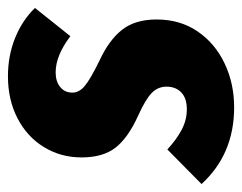

<svg xmlns="http://www.w3.org/2000/svg" viewBox="-117 -508 609 483"><g transform="rotate(-90 187.5 -266.5)"><path d="M409 -483 338 -394Q289 -431 247 -431Q224 -431 210 -419.5Q196 -408 196 -389Q196 -372 212.5 -358Q229 -344 276 -321Q328 -297 354 -264Q380 -231 380 -177Q380 -118 350 -74Q320 -30 269.5 -6Q219 18 159 18Q41 18 -34 -64L53 -150Q78 -127 102.5 -114Q127 -101 154 -101Q182 -101 196.5 -115Q211 -129 211 -152Q211 -174 195 -189.5Q179 -205 137 -224Q82 -249 57.5 -280.5Q33 -312 33 -366Q33 -418 59 -460.5Q85 -503 131.5 -527Q178 -551 237 -551Q289 -551 333.5 -533Q378 -515 409 -483Z"/></g></svg>

Font: Fira Sans Extra Condensed ExtraBold
Style: Italic
Weight: 800
Width: 3
Italic angle: -8°
Designer: Carrois Corporate & Edenspiekermann AG
Foundry: Carrois Corporate GbR & Edenspiekermann AG
Version: Version 4.203